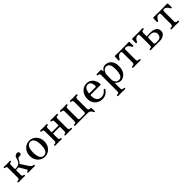

<svg xmlns="http://www.w3.org/2000/svg" viewBox="445 -2059 3864 3864"><g transform="rotate(-45 2377.0 -126.5)"><path d="M49 0Q35 0 35 -16Q35 -32 49 -32Q79 -32 90.5 -42Q102 -52 102 -75V-354Q102 -377 96 -387Q90 -397 59 -397Q53 -397 49 -402Q45 -407 45 -413Q45 -420 49 -425Q53 -430 59 -430Q70 -430 94.5 -428.5Q119 -427 142 -427Q166 -427 190.5 -428.5Q215 -430 225 -430Q232 -430 235.5 -425Q239 -420 239 -413Q239 -407 235.5 -402Q232 -397 225 -397Q204 -397 194 -389Q184 -381 184 -352V-247Q184 -237 194 -237Q248 -237 280 -251.5Q312 -266 330 -296Q348 -326 359 -371Q368 -407 390 -424.5Q412 -442 438 -442Q460 -442 473 -430.5Q486 -419 486 -402Q486 -383 475 -369.5Q464 -356 443 -357Q415 -359 401 -354.5Q387 -350 379 -333Q369 -310 356 -289Q343 -268 329 -254Q323 -249 327 -242Q330 -238 340 -222Q350 -206 364.5 -184Q379 -162 393 -140Q407 -118 418 -102Q429 -86 432 -81Q447 -59 466 -45.5Q485 -32 507 -32Q521 -32 521 -16Q521 0 507 0Q497 0 468 -1Q439 -2 415 -2Q391 -2 363.5 -1Q336 0 326 0Q312 0 312 -16Q312 -32 326 -32Q343 -32 349.5 -40.5Q356 -49 350 -59Q347 -64 334.5 -85.5Q322 -107 305.5 -134.5Q289 -162 275.5 -184.5Q262 -207 259 -212Q255 -218 247 -216Q234 -214 221 -212.5Q208 -211 194 -211Q184 -211 184 -201V-77Q184 -48 194 -40Q204 -32 225 -32Q239 -32 239 -16Q239 0 225 0Q215 0 190.5 -1Q166 -2 142 -2Q126 -2 107 -1.5Q88 -1 72 -0.5Q56 0 49 0Z M790 12Q732 12 684.5 -17Q637 -46 609 -97.5Q581 -149 581 -215Q581 -281 609 -332Q637 -383 684.5 -412.5Q732 -442 790 -442Q848 -442 895 -412.5Q942 -383 970 -332Q998 -281 998 -215Q998 -149 970 -97.5Q942 -46 895 -17Q848 12 790 12ZM790 -19Q846 -19 874 -70Q902 -121 902 -215Q902 -309 874 -360Q846 -411 790 -411Q734 -411 706 -360Q678 -309 678 -215Q678 -121 706 -70Q734 -19 790 -19Z M1095 0Q1081 0 1081 -16Q1081 -32 1095 -32Q1129 -32 1138.5 -43Q1148 -54 1148 -81V-348Q1148 -375 1138.5 -386Q1129 -397 1095 -397Q1088 -397 1084.5 -402Q1081 -407 1081 -413Q1081 -420 1084.5 -425Q1088 -430 1095 -430Q1102 -430 1118 -429.5Q1134 -429 1153 -428Q1172 -427 1188 -427Q1212 -427 1236.5 -428.5Q1261 -430 1271 -430Q1278 -430 1281.5 -425Q1285 -420 1285 -413Q1285 -407 1281.5 -402Q1278 -397 1271 -397Q1246 -397 1238 -386Q1230 -375 1230 -346V-249Q1230 -240 1242 -240H1414Q1426 -240 1426 -249V-346Q1426 -375 1418 -386Q1410 -397 1385 -397Q1378 -397 1374.5 -402Q1371 -407 1371 -413Q1371 -420 1374.5 -425Q1378 -430 1385 -430Q1395 -430 1419.5 -428.5Q1444 -427 1468 -427Q1484 -427 1503 -428Q1522 -429 1538.5 -429.5Q1555 -430 1561 -430Q1568 -430 1571.5 -425Q1575 -420 1575 -413Q1575 -407 1571.5 -402Q1568 -397 1561 -397Q1527 -397 1517.5 -386Q1508 -375 1508 -348V-81Q1508 -54 1517.5 -43Q1527 -32 1561 -32Q1575 -32 1575 -16Q1575 0 1561 0Q1555 0 1538.5 -0.5Q1522 -1 1503 -1.5Q1484 -2 1468 -2Q1444 -2 1419.5 -1Q1395 0 1385 0Q1371 0 1371 -16Q1371 -32 1385 -32Q1410 -32 1418 -43Q1426 -54 1426 -83V-194Q1426 -204 1414 -204H1242Q1230 -204 1230 -194V-75Q1230 -50 1239.5 -41Q1249 -32 1271 -32Q1285 -32 1285 -16Q1285 0 1271 0Q1261 0 1236.5 -1Q1212 -2 1188 -2Q1172 -2 1153 -1.5Q1134 -1 1118 -0.5Q1102 0 1095 0Z M2134 80Q2122 81 2119 73Q2109 47 2085.5 22.5Q2062 -2 2018 -2H1752Q1736 -2 1717 -1.5Q1698 -1 1682 -0.5Q1666 0 1659 0Q1645 0 1645 -16Q1645 -32 1659 -32Q1693 -32 1702.5 -43Q1712 -54 1712 -81V-348Q1712 -375 1702.5 -386Q1693 -397 1659 -397Q1652 -397 1648.5 -402Q1645 -407 1645 -413Q1645 -420 1648.5 -425Q1652 -430 1659 -430Q1666 -430 1682 -429.5Q1698 -429 1717 -428Q1736 -427 1752 -427Q1776 -427 1800.5 -428.5Q1825 -430 1835 -430Q1842 -430 1845.5 -425Q1849 -420 1849 -413Q1849 -407 1845.5 -402Q1842 -397 1835 -397Q1813 -397 1803.5 -388Q1794 -379 1794 -354V-83Q1794 -54 1801.5 -43Q1809 -32 1831 -32H1946Q1969 -32 1976.5 -43Q1984 -54 1984 -83V-346Q1984 -375 1975.5 -386Q1967 -397 1943 -397Q1936 -397 1932.5 -402Q1929 -407 1929 -413Q1929 -420 1932.5 -425Q1936 -430 1943 -430Q1953 -430 1977.5 -428.5Q2002 -427 2025 -427Q2049 -427 2079 -428.5Q2109 -430 2119 -430Q2126 -430 2129.5 -425Q2133 -420 2133 -413Q2133 -407 2129.5 -402Q2126 -397 2119 -397Q2085 -397 2075.5 -386Q2066 -375 2066 -348V-81Q2066 -53 2078 -42.5Q2090 -32 2125 -32Q2140 -32 2141 -18Q2142 -11 2143 9Q2144 29 2145 47.5Q2146 66 2146 69Q2146 78 2134 80Z M2430 12Q2365 12 2315.5 -17Q2266 -46 2239 -95.5Q2212 -145 2212 -208Q2212 -271 2237.5 -324Q2263 -377 2311 -409.5Q2359 -442 2424 -442Q2473 -442 2508.5 -422Q2544 -402 2566.5 -370.5Q2589 -339 2600 -303Q2611 -267 2611 -235Q2611 -220 2593 -220H2324Q2309 -220 2309 -206Q2309 -140 2327 -102Q2345 -64 2375 -48Q2405 -32 2440 -32Q2476 -32 2502.5 -45Q2529 -58 2547 -75Q2565 -92 2575 -105Q2585 -119 2599 -109Q2612 -101 2604 -87Q2594 -70 2571.5 -46.5Q2549 -23 2514 -5.5Q2479 12 2430 12ZM2327 -259H2494Q2513 -259 2513 -276Q2513 -308 2505 -338.5Q2497 -369 2477.5 -389Q2458 -409 2422 -409Q2387 -409 2366 -391Q2345 -373 2333.5 -342Q2322 -311 2315 -272Q2312 -259 2327 -259Z M2695 189Q2681 189 2681 173Q2681 157 2695 157Q2730 157 2739 145Q2748 133 2748 106V-347Q2748 -371 2743.5 -379Q2739 -387 2726 -390Q2720 -392 2711.5 -393.5Q2703 -395 2697 -396Q2685 -398 2685 -412Q2685 -418 2688.5 -423Q2692 -428 2698 -428Q2701 -428 2716 -428.5Q2731 -429 2749.5 -429Q2768 -429 2784 -429.5Q2800 -430 2806 -430Q2829 -430 2829 -409V-380Q2829 -374 2832.5 -373Q2836 -372 2840 -377Q2848 -387 2862.5 -402.5Q2877 -418 2899.5 -430Q2922 -442 2953 -442Q2996 -442 3036.5 -420Q3077 -398 3103.5 -349.5Q3130 -301 3130 -223Q3130 -143 3102 -90.5Q3074 -38 3033.5 -13Q2993 12 2955 12Q2912 12 2886 -4Q2860 -20 2842 -37Q2836 -43 2833 -40.5Q2830 -38 2830 -33V108Q2830 136 2842 146.5Q2854 157 2888 157Q2902 157 2902 173Q2902 189 2888 189Q2882 189 2864 188.5Q2846 188 2825.5 187.5Q2805 187 2789 187Q2765 187 2735 188Q2705 189 2695 189ZM2931 -26Q2991 -26 3015 -81.5Q3039 -137 3039 -229Q3039 -306 3023 -343Q3007 -380 2983.5 -392Q2960 -404 2937 -404Q2913 -404 2888.5 -386.5Q2864 -369 2847 -336.5Q2830 -304 2830 -259V-139Q2830 -114 2842 -87.5Q2854 -61 2877 -43.5Q2900 -26 2931 -26Z M3312 0Q3298 0 3298 -16Q3298 -32 3312 -32Q3348 -32 3361 -44Q3374 -56 3374 -83V-357Q3374 -380 3367 -388.5Q3360 -397 3340 -397Q3312 -397 3292 -383Q3272 -369 3258 -349.5Q3244 -330 3235 -311Q3231 -301 3217.5 -302.5Q3204 -304 3204 -316Q3204 -321 3204.5 -340.5Q3205 -360 3206 -381.5Q3207 -403 3207 -412Q3207 -423 3212 -426.5Q3217 -430 3227 -430Q3229 -430 3244.5 -429.5Q3260 -429 3281 -428.5Q3302 -428 3322.5 -427.5Q3343 -427 3354 -427H3476Q3496 -427 3525 -428Q3554 -429 3577 -429.5Q3600 -430 3602 -430Q3613 -430 3617.5 -426.5Q3622 -423 3622 -412Q3623 -403 3623.5 -381.5Q3624 -360 3624.5 -340.5Q3625 -321 3625 -316Q3625 -304 3612 -302.5Q3599 -301 3594 -311Q3585 -330 3571 -349.5Q3557 -369 3537.5 -383Q3518 -397 3490 -397Q3470 -397 3463 -388.5Q3456 -380 3456 -357V-83Q3456 -56 3469 -44Q3482 -32 3518 -32Q3532 -32 3532 -16Q3532 0 3518 0Q3511 0 3492.5 -0.5Q3474 -1 3452.5 -1.5Q3431 -2 3415 -2Q3399 -2 3377.5 -1.5Q3356 -1 3337.5 -0.5Q3319 0 3312 0Z M3813 0Q3799 0 3799 -16Q3799 -32 3813 -32Q3848 -32 3857 -44Q3866 -56 3866 -83V-357Q3866 -380 3859 -388.5Q3852 -397 3832 -397Q3804 -397 3784 -383Q3764 -369 3750.5 -349.5Q3737 -330 3728 -311Q3723 -301 3709.5 -302.5Q3696 -304 3696 -316Q3696 -321 3696.5 -340.5Q3697 -360 3698 -381.5Q3699 -403 3699 -412Q3699 -423 3704 -426.5Q3709 -430 3719 -430Q3721 -430 3736.5 -429.5Q3752 -429 3773 -428.5Q3794 -428 3814 -427.5Q3834 -427 3845 -427Q3902 -427 3946.5 -428.5Q3991 -430 4001 -430Q4008 -430 4011.5 -425Q4015 -420 4015 -413Q4015 -407 4011.5 -402Q4008 -397 4001 -397Q3967 -397 3957.5 -385.5Q3948 -374 3948 -346V-262Q3948 -251 3959 -252Q3967 -253 3984.5 -255.5Q4002 -258 4030 -258Q4107 -258 4151 -240Q4195 -222 4213.5 -193Q4232 -164 4232 -129Q4232 -87 4209 -58.5Q4186 -30 4149 -15Q4112 0 4069 0Q4056 0 4019 -1Q3982 -2 3907 -2Q3883 -2 3853.5 -1Q3824 0 3813 0ZM3979 -32H4044Q4091 -32 4116.5 -61Q4142 -90 4142 -134Q4142 -175 4110 -202.5Q4078 -230 4028 -230Q4003 -230 3986.5 -228Q3970 -226 3962 -224Q3956 -223 3952 -220Q3948 -217 3948 -210V-65Q3948 -32 3979 -32Z M4405 0Q4391 0 4391 -16Q4391 -32 4405 -32Q4441 -32 4454 -44Q4467 -56 4467 -83V-357Q4467 -380 4460 -388.5Q4453 -397 4433 -397Q4405 -397 4385 -383Q4365 -369 4351 -349.5Q4337 -330 4328 -311Q4324 -301 4310.5 -302.5Q4297 -304 4297 -316Q4297 -321 4297.5 -340.5Q4298 -360 4299 -381.5Q4300 -403 4300 -412Q4300 -423 4305 -426.5Q4310 -430 4320 -430Q4322 -430 4337.5 -429.5Q4353 -429 4374 -428.5Q4395 -428 4415.5 -427.5Q4436 -427 4447 -427H4569Q4589 -427 4618 -428Q4647 -429 4670 -429.5Q4693 -430 4695 -430Q4706 -430 4710.5 -426.5Q4715 -423 4715 -412Q4716 -403 4716.5 -381.5Q4717 -360 4717.5 -340.5Q4718 -321 4718 -316Q4718 -304 4705 -302.5Q4692 -301 4687 -311Q4678 -330 4664 -349.5Q4650 -369 4630.5 -383Q4611 -397 4583 -397Q4563 -397 4556 -388.5Q4549 -380 4549 -357V-83Q4549 -56 4562 -44Q4575 -32 4611 -32Q4625 -32 4625 -16Q4625 0 4611 0Q4604 0 4585.5 -0.5Q4567 -1 4545.5 -1.5Q4524 -2 4508 -2Q4492 -2 4470.5 -1.5Q4449 -1 4430.5 -0.5Q4412 0 4405 0Z"/></g></svg>

Font: TsukuhouMincho
Style: Regular
Weight: 400
Designer: Iose
Foundry: Typographish
Version: Version 1.001; ttfautohint (v1.8.3)